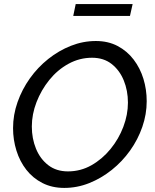

<svg xmlns="http://www.w3.org/2000/svg" viewBox="-20 -916 761 941"><path d="M295 5Q235 5 188 -19Q141 -43 109 -84Q77 -125 60.5 -178Q44 -231 44 -288Q44 -353 66 -415.5Q88 -478 126.5 -532Q165 -586 216.5 -627Q268 -668 327.5 -691.5Q387 -715 450 -715Q510 -715 556.5 -690.5Q603 -666 635 -624Q667 -582 683 -529.5Q699 -477 699 -420Q699 -356 677.5 -294Q656 -232 617.5 -178Q579 -124 527.5 -83Q476 -42 417 -18.5Q358 5 295 5ZM313 -76Q375 -76 428 -106Q481 -136 521.5 -185.5Q562 -235 584.5 -294.5Q607 -354 607 -413Q607 -472 586.5 -522Q566 -572 527 -602.5Q488 -633 431 -633Q370 -633 316 -603.5Q262 -574 222 -524.5Q182 -475 159 -415.5Q136 -356 136 -296Q136 -237 156.5 -187Q177 -137 216.5 -106.5Q256 -76 313 -76ZM339 -838 351 -896H630L617 -838Z"/></svg>

Font: Raleway Medium
Style: Italic
Weight: 500
Italic angle: -12°
Designer: Matt McInerney, Pablo Impallari, Rodrigo Fuenzalida
Foundry: Matt McInerney, Pablo Impallari, Rodrigo Fuenzalida
Version: Version 4.026